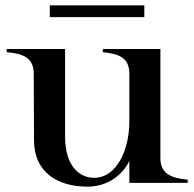

<svg xmlns="http://www.w3.org/2000/svg" viewBox="-20 -683 726 717"><path d="M306 14C387 14 440 -34 463 -82V0H681V-12C617 -18 579 -35 579 -93V-500H364V-488C427 -482 463 -466 463 -407V-226C462 -126 418 -19 331 -19C276 -19 223 -64 223 -173V-500H5V-488C69 -483 106 -466 106 -407L107 -159C107 -39 196 14 306 14ZM166 -663V-619H519V-663Z"/></svg>

Font: Sprat Medium
Style: Regular
Weight: 500
Designer: Ethan Nakache
Foundry: Collletttivo
Version: Version 2.000;Glyphs 3.2 (3217)